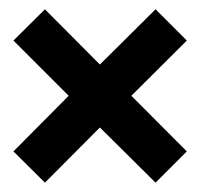

<svg xmlns="http://www.w3.org/2000/svg" viewBox="-20 -372 423 411"><path d="M8.8 -47.9 127 -167 8.8 -285.2 76.2 -352.1 193.8 -233.9 313 -352.1 379.9 -285.2 261.2 -167 379.9 -47.9 313 19 193.8 -99.1 76.2 19Z"/></svg>

Font: Junicode Two Beta VF
Style: Regular
Weight: 400
Designer: Peter S. Baker
Foundry: Briery Creek Software
Version: Version 1.031 beta; ttfautohint (v1.8.1.43-b0c9)